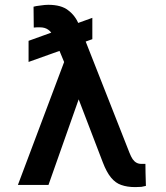

<svg xmlns="http://www.w3.org/2000/svg" viewBox="-20 -762 684 791"><path d="M360.4 -688.5Q360.4 -666 360.4 -600.6Q294.9 -577.1 97.7 -506.8Q97.7 -528.3 97.7 -593.8Q163.1 -617.2 360.4 -688.5ZM309.6 -368.2Q277.3 -276.4 179.7 0Q147.5 0 53.7 0Q104.5 -134.8 256.8 -540Q277.3 -539.1 336.9 -537.1Q330.1 -495.1 309.6 -368.2ZM178.7 -742.2Q232.4 -742.2 260.7 -719.7Q290 -698.2 305.7 -660.2Q375 -483.4 513.7 -131.8Q519.5 -117.2 526.4 -106.4Q533.2 -96.7 542 -91.8Q550.8 -86.9 561.5 -86.9Q566.4 -86.9 571.3 -86.9Q576.2 -86.9 579.1 -86.9Q579.1 -56.6 581.1 3.9Q574.2 5.9 562.5 7.8Q550.8 8.8 537.1 8.8Q503.9 8.8 479.5 0Q456.1 -7.8 437.5 -30.3Q418.9 -52.7 403.3 -93.8Q354.5 -220.7 257.8 -473.6Q244.1 -506.8 203.1 -605.5Q193.4 -629.9 178.7 -639.6Q165 -649.4 144.5 -649.4Q139.6 -649.4 131.8 -649.4Q125 -649.4 119.1 -648.4Q119.1 -676.8 118.2 -734.4Q127.9 -737.3 146.5 -739.3Q165 -742.2 178.7 -742.2Z"/></svg>

Font: DeepSea
Style: Medium
Weight: 500
Designer: Stem
Version: Version 3.019;git-0a5106e0b